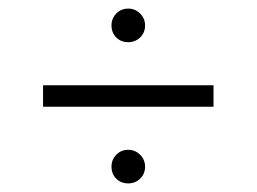

<svg xmlns="http://www.w3.org/2000/svg" viewBox="-20 -608 596 446"><path d="M80 -410H476V-360H80ZM278 -588Q294 -588 305.5 -576.5Q317 -565 317 -549Q317 -532 305.5 -521Q294 -510 278 -510Q261 -510 250 -521Q239 -532 239 -549Q239 -565 250 -576.5Q261 -588 278 -588ZM278 -260Q294 -260 305.5 -248.5Q317 -237 317 -221Q317 -204 305.5 -193Q294 -182 278 -182Q261 -182 250 -193Q239 -204 239 -221Q239 -237 250 -248.5Q261 -260 278 -260Z"/></svg>

Font: Leon Sans
Style: Light
Weight: 300
Designer: Jongmin Kim
Version: Version 1.2